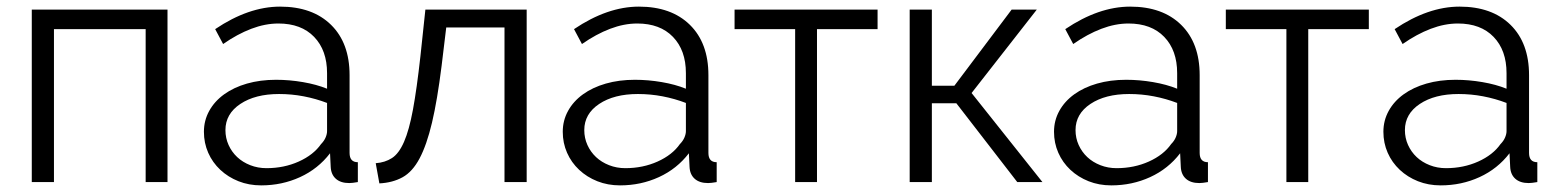

<svg xmlns="http://www.w3.org/2000/svg" viewBox="-20 -550 4712 580"><path d="M486 0H420V-462H143V0H76V-521H486Z M769 10Q732 10 700.5 -2.5Q669 -15 645.5 -37Q622 -59 609 -88.5Q596 -118 596 -152Q596 -186 612 -215Q628 -244 657 -265Q686 -286 726 -297.5Q766 -309 814 -309Q854 -309 895 -302Q936 -295 968 -282V-329Q968 -398 929 -438.5Q890 -479 821 -479Q781 -479 739 -463Q697 -447 654 -417L630 -462Q731 -530 826 -530Q924 -530 980 -475Q1036 -420 1036 -323V-88Q1036 -60 1061 -60V0Q1044 3 1035 3Q1009 3 994.5 -10Q980 -23 979 -46L977 -87Q941 -40 886.5 -15Q832 10 769 10ZM785 -42Q838 -42 882.5 -62Q927 -82 950 -115Q959 -124 963.5 -134.5Q968 -145 968 -154V-239Q934 -252 897.5 -259Q861 -266 823 -266Q751 -266 706 -236Q661 -206 661 -157Q661 -133 670.5 -112Q680 -91 696.5 -75.5Q713 -60 736 -51Q759 -42 785 -42Z M1115 -57Q1143 -59 1164 -72.5Q1185 -86 1200.5 -121.5Q1216 -157 1227.5 -219Q1239 -281 1250 -380L1265 -521H1571V0H1504V-467H1328L1314 -351Q1301 -247 1285 -179.5Q1269 -112 1247.5 -71.5Q1226 -31 1196 -14.5Q1166 2 1126 4Z M1853 10Q1816 10 1784.5 -2.5Q1753 -15 1729.5 -37Q1706 -59 1693 -88.5Q1680 -118 1680 -152Q1680 -186 1696 -215Q1712 -244 1741 -265Q1770 -286 1810 -297.5Q1850 -309 1898 -309Q1938 -309 1979 -302Q2020 -295 2052 -282V-329Q2052 -398 2013 -438.5Q1974 -479 1905 -479Q1865 -479 1823 -463Q1781 -447 1738 -417L1714 -462Q1815 -530 1910 -530Q2008 -530 2064 -475Q2120 -420 2120 -323V-88Q2120 -60 2145 -60V0Q2128 3 2119 3Q2093 3 2078.5 -10Q2064 -23 2063 -46L2061 -87Q2025 -40 1970.5 -15Q1916 10 1853 10ZM1869 -42Q1922 -42 1966.5 -62Q2011 -82 2034 -115Q2043 -124 2047.5 -134.5Q2052 -145 2052 -154V-239Q2018 -252 1981.5 -259Q1945 -266 1907 -266Q1835 -266 1790 -236Q1745 -206 1745 -157Q1745 -133 1754.5 -112Q1764 -91 1780.5 -75.5Q1797 -60 1820 -51Q1843 -42 1869 -42Z M2448 0H2382V-462H2199V-521H2631V-462H2448Z M3036 -521H3112L2915 -269L3129 0H3053L2869 -238H2795V0H2728V-521H2795V-291H2863Z M3337 10Q3300 10 3268.5 -2.5Q3237 -15 3213.5 -37Q3190 -59 3177 -88.5Q3164 -118 3164 -152Q3164 -186 3180 -215Q3196 -244 3225 -265Q3254 -286 3294 -297.5Q3334 -309 3382 -309Q3422 -309 3463 -302Q3504 -295 3536 -282V-329Q3536 -398 3497 -438.5Q3458 -479 3389 -479Q3349 -479 3307 -463Q3265 -447 3222 -417L3198 -462Q3299 -530 3394 -530Q3492 -530 3548 -475Q3604 -420 3604 -323V-88Q3604 -60 3629 -60V0Q3612 3 3603 3Q3577 3 3562.5 -10Q3548 -23 3547 -46L3545 -87Q3509 -40 3454.5 -15Q3400 10 3337 10ZM3353 -42Q3406 -42 3450.5 -62Q3495 -82 3518 -115Q3527 -124 3531.5 -134.5Q3536 -145 3536 -154V-239Q3502 -252 3465.5 -259Q3429 -266 3391 -266Q3319 -266 3274 -236Q3229 -206 3229 -157Q3229 -133 3238.5 -112Q3248 -91 3264.5 -75.5Q3281 -60 3304 -51Q3327 -42 3353 -42Z M3932 0H3866V-462H3683V-521H4115V-462H3932Z M4332 10Q4295 10 4263.5 -2.5Q4232 -15 4208.5 -37Q4185 -59 4172 -88.5Q4159 -118 4159 -152Q4159 -186 4175 -215Q4191 -244 4220 -265Q4249 -286 4289 -297.5Q4329 -309 4377 -309Q4417 -309 4458 -302Q4499 -295 4531 -282V-329Q4531 -398 4492 -438.5Q4453 -479 4384 -479Q4344 -479 4302 -463Q4260 -447 4217 -417L4193 -462Q4294 -530 4389 -530Q4487 -530 4543 -475Q4599 -420 4599 -323V-88Q4599 -60 4624 -60V0Q4607 3 4598 3Q4572 3 4557.5 -10Q4543 -23 4542 -46L4540 -87Q4504 -40 4449.5 -15Q4395 10 4332 10ZM4348 -42Q4401 -42 4445.5 -62Q4490 -82 4513 -115Q4522 -124 4526.5 -134.5Q4531 -145 4531 -154V-239Q4497 -252 4460.5 -259Q4424 -266 4386 -266Q4314 -266 4269 -236Q4224 -206 4224 -157Q4224 -133 4233.5 -112Q4243 -91 4259.5 -75.5Q4276 -60 4299 -51Q4322 -42 4348 -42Z"/></svg>

Font: Boldmen
Style: Regular
Weight: 400
Designer: Matt McInerney, Pablo Impallari, Rodrigo Fuenzalida
Foundry: LIVING CONCEPT
Version: Version 1.000